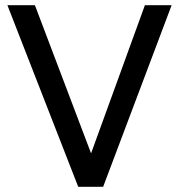

<svg xmlns="http://www.w3.org/2000/svg" viewBox="-20 -720 690 740"><path d="M281.5 0 8.5 -700H114.5L331 -129L538.5 -700H641.5L377.5 0Z"/></svg>

Font: Geologica Cursive Light
Style: Regular
Weight: 300
Designer: Sindre Bremnes, Frode Helland
Foundry: Monokrom Skriftforlag AS
Version: Version 1.010;gftools[0.9.28]